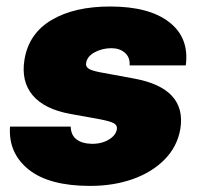

<svg xmlns="http://www.w3.org/2000/svg" viewBox="-20 -573 628 602"><path d="M562.5 -367.9H386.4Q388.1 -393.5 371.4 -407.7Q354.8 -421.9 329.5 -421.9Q300.4 -421.9 276.6 -408.9Q252.8 -396 250 -375Q248.2 -366.8 255.3 -359.7Q262.4 -352.6 292.6 -346.6L400.6 -326.7Q565.7 -296.2 545.5 -169Q535.9 -113.3 496.4 -73.2Q457 -33 396.5 -11.5Q335.9 9.9 262.8 9.9Q133.9 9.9 69.8 -41.5Q5.7 -93 11.4 -176.1H201.7Q202.4 -149.5 219.6 -136.2Q236.9 -122.9 265.6 -122.2Q296.9 -121.1 320.3 -134.8Q343.8 -148.4 346.6 -169Q347.7 -180.8 336.5 -186.8Q325.3 -192.8 294 -198.9L200.3 -215.9Q119.3 -230.5 82.4 -274.3Q45.5 -318.2 56.8 -386.4Q70.3 -468 141.7 -510.3Q213.1 -552.6 325.3 -552.6Q447.8 -552.6 510.8 -503.4Q573.9 -454.2 562.5 -367.9Z"/></svg>

Font: Inter UI Black
Style: Italic
Weight: 900
Italic angle: -9.39999°
Designer: Rasmus Andersson
Foundry: rsms
Version: 3.2;8d6f07862